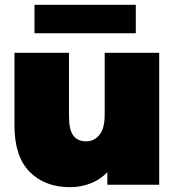

<svg xmlns="http://www.w3.org/2000/svg" viewBox="-20 -766 733 796"><path d="M640 -547H414V-290C414 -252 406.7 -224.2 392 -206.5C377.3 -188.8 359 -180 337 -180C313.7 -180 296 -188 284 -204C272 -220 266 -246.7 266 -284V-547H40V-245C40 -159.7 61 -95.8 103 -53.5C145 -11.2 200.7 10 270 10C300 10 328.3 4.8 355 -5.5C381.7 -15.8 405 -31.3 425 -52V0H640ZM123 -746V-628H543V-746Z"/></svg>

Font: Montserrat Custom Black
Style: Regular
Weight: 900
Designer: Julieta Ulanovsky
Foundry: Julieta Ulanovsky
Version: Version 7.200